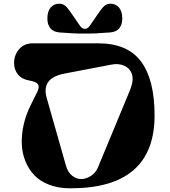

<svg xmlns="http://www.w3.org/2000/svg" viewBox="-20 -991 905 1025"><path d="M459 -853 515.1 -934.1Q530.3 -955.6 542.5 -963.4Q554.7 -971.2 568.8 -971.2Q598.6 -971.2 615.7 -950.4Q632.8 -929.7 632.8 -892.1Q632.8 -860.8 617.4 -840.8Q602.1 -820.8 568.8 -817.9Q487.8 -811 433.1 -812Q377.9 -811 296.9 -817.9Q263.7 -820.8 248.3 -840.8Q232.9 -860.8 232.9 -892.1Q232.9 -929.7 250 -950.4Q267.1 -971.2 296.9 -971.2Q311.5 -971.2 323.7 -963.4Q335.9 -955.6 351.1 -934.1L407.2 -853Q418.5 -836.9 433.1 -836.9Q447.8 -836.9 459 -853ZM155.8 -759.8H502.9Q661.1 -759.8 733.2 -662.4Q805.2 -564.9 805.2 -375Q805.2 15.6 354 14.2Q291.5 14.2 242.2 -4.9Q192.9 -23.9 162.6 -56.2Q132.3 -88.4 115 -131.8Q97.7 -175.3 96.2 -224.4Q94.7 -273.4 106.4 -325.7Q118.2 -377.9 143.1 -428.2L180.2 -502.9Q191.9 -529.3 181.9 -542.2Q171.9 -555.2 137.2 -561Q96.7 -567.9 75.9 -593.3Q55.2 -618.7 55.2 -654.8Q55.2 -696.8 82 -728.3Q108.9 -759.8 155.8 -759.8ZM502.9 -97.2 675.8 -514.2Q694.8 -563 684.3 -594.7Q673.8 -626.5 643.3 -640.1Q612.8 -653.8 574.2 -646L324.2 -598.1Q199.7 -574.7 229 -469.2L332 -106.9Q342.3 -70.3 366.5 -52Q390.6 -33.7 416.7 -35.2Q442.9 -36.6 467.3 -53.2Q491.7 -69.8 502.9 -97.2Z"/></svg>

Font: Pilowlava
Style: Regular
Weight: 400
Designer: Anton Moglia, Jérémy Landes, Maksym Kobuzan (Cyrillic), Velvetyne Type Foundry
Foundry: Anton Moglia, Jérémy Landes, Velvetyne Type Foundry
Version: Version 1.001;hotconv 1.0.109;makeotfexe 2.5.65596